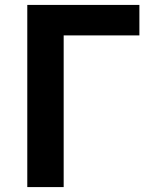

<svg xmlns="http://www.w3.org/2000/svg" viewBox="-20 -761 625 781"><path d="M91 0H239V-617H547V-741H91Z"/></svg>

Font: Source Han Sans JP
Style: Bold
Weight: 700
Designer: Ryoko NISHIZUKA 西塚涼子 (kana, bopomofo & ideographs); Paul D. Hunt (Latin, Greek & Cyrillic); Sandoll Communications 산돌커뮤니
Foundry: Adobe
Version: Version 2.002;hotconv 1.0.116;makeotfexe 2.5.65601